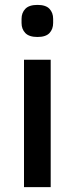

<svg xmlns="http://www.w3.org/2000/svg" viewBox="-20 -764 305 784"><path d="M133 -613Q99 -613 83.5 -629Q68 -645 68 -670V-687Q68 -712 83.5 -728Q99 -744 133 -744Q167 -744 182 -728Q197 -712 197 -687V-670Q197 -645 182 -629Q167 -613 133 -613ZM78 -520H187V0H78Z"/></svg>

Font: IBM Plex Sans Thai Medm
Style: Regular
Weight: 500
Designer: Mike Abbink, Paul van der Laan, Pieter van Rosmalen, Ben Mitchell, Mark Frömberg
Foundry: Bold Monday
Version: Version 1.2